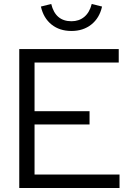

<svg xmlns="http://www.w3.org/2000/svg" viewBox="-20 -947 656 967"><path d="M77 0V-700H578V-632H154V-387H431V-320H154V-68H582V0ZM340 -791Q280 -791 239.5 -823.5Q199 -856 186 -914L238 -927Q259 -840 340 -840Q378 -840 404.5 -862Q431 -884 442 -927L494 -914Q481 -856 440 -823.5Q399 -791 340 -791Z"/></svg>

Font: Red Hat Display VF
Style: Regular
Weight: 300
Designer: Pentagram, MCKL
Foundry: Pentagram, MCKL
Version: Version 1.023